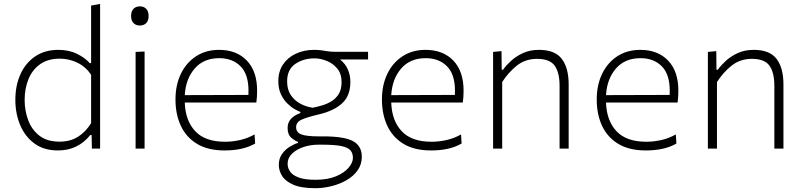

<svg xmlns="http://www.w3.org/2000/svg" viewBox="-20 -760 4112 982"><path d="M276.5 9.5Q204.5 9.5 156 -26.2Q107.5 -62 83 -120.8Q58.5 -179.5 58.5 -249Q58.5 -323 84.8 -380.8Q111 -438.5 160.2 -471.8Q209.5 -505 278.5 -505Q333.5 -505 375.2 -484Q417 -463 439 -437H446V-731.5L492 -740V0H450L448.5 -69.5H442Q411 -31 370 -10.8Q329 9.5 276.5 9.5ZM284.5 -35.5Q339 -35.5 378.5 -60.2Q418 -85 446 -130V-378Q418 -419 375.5 -439.5Q333 -460 286 -460Q225 -460 185 -431.5Q145 -403 125.5 -355Q106 -307 106 -249Q106 -193.5 124.5 -144.5Q143 -95.5 182.2 -65.5Q221.5 -35.5 284.5 -35.5Z M673.5 0V-494.5L719.5 -496.5V0ZM694.5 -629.5Q675.5 -629.5 663 -641.8Q650.5 -654 650.5 -678Q650.5 -703 663 -715.2Q675.5 -727.5 695.5 -727.5Q715.5 -727.5 727.8 -714.8Q740 -702 740 -678Q740 -654 727.8 -641.8Q715.5 -629.5 694.5 -629.5Z M1128.5 9.5Q1043.5 9.5 987.8 -24.2Q932 -58 904.8 -116.8Q877.5 -175.5 877.5 -251Q877.5 -325 905 -382.2Q932.5 -439.5 982.8 -472.2Q1033 -505 1100.5 -505Q1190 -505 1242.5 -450.2Q1295 -395.5 1295 -296.5Q1295 -261 1291 -235.5H925Q928 -143 978.5 -89Q1029 -35 1131 -35Q1169 -35 1208 -43.8Q1247 -52.5 1282 -72.5L1285 -26Q1224.5 9.5 1128.5 9.5ZM1101.5 -462.5Q1021.5 -462.5 975.8 -409.5Q930 -356.5 925 -273.5L1250.5 -274.5Q1251 -283.5 1251 -295.5Q1251 -380.5 1209.8 -421.5Q1168.5 -462.5 1101.5 -462.5Z M1593 202.5Q1520 202.5 1479.5 184.5Q1439 166.5 1422.5 139.2Q1406 112 1406 84Q1406 50 1423 26.8Q1440 3.5 1463 -10.2Q1486 -24 1504 -29V-34.5Q1490.5 -38.5 1470.8 -54.8Q1451 -71 1451 -105Q1451 -133.5 1468.2 -152.2Q1485.5 -171 1516.5 -182V-187.5Q1506.5 -191 1488 -201.2Q1469.5 -211.5 1450 -230.5Q1430.5 -249.5 1417 -277.8Q1403.5 -306 1403.5 -345Q1403.5 -394.5 1427.5 -430.2Q1451.5 -466 1493.2 -485.5Q1535 -505 1587 -505Q1608.5 -505 1624.5 -502.5Q1640.5 -500 1657.5 -497.5Q1674.5 -495 1699 -495H1862.5V-456H1719Q1747 -433.5 1759.5 -404Q1772 -374.5 1772 -341.5Q1772 -269.5 1729.2 -231Q1686.5 -192.5 1611 -175Q1551.5 -161 1523 -148.2Q1494.5 -135.5 1494.5 -109.5Q1494.5 -82.5 1521 -72.5Q1547.5 -62.5 1610.5 -62.5H1633Q1741 -62.5 1785.8 -38Q1830.5 -13.5 1830.5 42Q1830.5 81 1809.2 111Q1788 141 1753 161.2Q1718 181.5 1676 192Q1634 202.5 1593 202.5ZM1579.5 -209Q1602 -213.5 1627.8 -221Q1653.5 -228.5 1676 -242.5Q1698.5 -256.5 1712.8 -279.8Q1727 -303 1727 -340Q1727 -383.5 1704.2 -410.2Q1681.5 -437 1649.5 -449.2Q1617.5 -461.5 1589 -461.5Q1532 -461.5 1490.2 -433Q1448.5 -404.5 1448.5 -343.5Q1448.5 -301.5 1467.8 -273.2Q1487 -245 1517 -229.2Q1547 -213.5 1579.5 -209ZM1594 159.5Q1656.5 159.5 1699 141.5Q1741.5 123.5 1763.2 97.5Q1785 71.5 1785 47.5Q1785 23.5 1772.2 8.8Q1759.5 -6 1725.8 -13Q1692 -20 1628 -20H1607.5Q1568 -20 1532.2 -8Q1496.5 4 1473.8 25.8Q1451 47.5 1451 78Q1451 99.5 1464 118Q1477 136.5 1508 148Q1539 159.5 1594 159.5Z M2184.5 9.5Q2099.5 9.5 2043.8 -24.2Q1988 -58 1960.8 -116.8Q1933.5 -175.5 1933.5 -251Q1933.5 -325 1961 -382.2Q1988.5 -439.5 2038.8 -472.2Q2089 -505 2156.5 -505Q2246 -505 2298.5 -450.2Q2351 -395.5 2351 -296.5Q2351 -261 2347 -235.5H1981Q1984 -143 2034.5 -89Q2085 -35 2187 -35Q2225 -35 2264 -43.8Q2303 -52.5 2338 -72.5L2341 -26Q2280.5 9.5 2184.5 9.5ZM2157.5 -462.5Q2077.5 -462.5 2031.8 -409.5Q1986 -356.5 1981 -273.5L2306.5 -274.5Q2307 -283.5 2307 -295.5Q2307 -380.5 2265.8 -421.5Q2224.5 -462.5 2157.5 -462.5Z M2502 0V-494.5L2545 -498.5L2546 -403.5H2553Q2568 -425 2593.5 -448.5Q2619 -472 2654.8 -488.5Q2690.5 -505 2736.5 -505Q2818 -505 2853.2 -459Q2888.5 -413 2888.5 -327.5V0H2842V-321Q2842 -389 2817 -424Q2792 -459 2727 -459Q2666.5 -459 2623.2 -424.2Q2580 -389.5 2548.5 -340.5V0Z M3283 9.5Q3198 9.5 3142.2 -24.2Q3086.5 -58 3059.2 -116.8Q3032 -175.5 3032 -251Q3032 -325 3059.5 -382.2Q3087 -439.5 3137.2 -472.2Q3187.5 -505 3255 -505Q3344.5 -505 3397 -450.2Q3449.5 -395.5 3449.5 -296.5Q3449.5 -261 3445.5 -235.5H3079.5Q3082.5 -143 3133 -89Q3183.5 -35 3285.5 -35Q3323.5 -35 3362.5 -43.8Q3401.5 -52.5 3436.5 -72.5L3439.5 -26Q3379 9.5 3283 9.5ZM3256 -462.5Q3176 -462.5 3130.2 -409.5Q3084.5 -356.5 3079.5 -273.5L3405 -274.5Q3405.5 -283.5 3405.5 -295.5Q3405.5 -380.5 3364.2 -421.5Q3323 -462.5 3256 -462.5Z M3600.5 0V-494.5L3643.5 -498.5L3644.5 -403.5H3651.5Q3666.5 -425 3692 -448.5Q3717.5 -472 3753.2 -488.5Q3789 -505 3835 -505Q3916.5 -505 3951.8 -459Q3987 -413 3987 -327.5V0H3940.5V-321Q3940.5 -389 3915.5 -424Q3890.5 -459 3825.5 -459Q3765 -459 3721.8 -424.2Q3678.5 -389.5 3647 -340.5V0Z"/></svg>

Font: Heraclito ExtraLight
Style: Regular
Weight: 200
Designer: Kostas Bartsokas (font) & Cristiano Sobral (main changes)
Foundry: Kostas Bartsokas (font) & Cristiano Sobral (main changes)
Version: Version 1.00;July 8, 2020;FontCreator 13.0.0.2655 64-bit